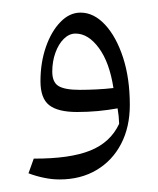

<svg xmlns="http://www.w3.org/2000/svg" viewBox="-20 -926 252 306"><path d="M74.8 -640Q62.9 -640 50.4 -642.6Q37.9 -645.1 25.4 -649.8L33.8 -673.2Q91.4 -673 123.7 -686Q156.1 -699 169.9 -728.7Q169.7 -735.4 169.1 -741Q168.4 -746.7 167.4 -753.3Q152.5 -750.6 136 -749Q119.5 -747.5 102.9 -747.5Q72.3 -747.5 58.4 -758.4Q44.5 -769.3 44.5 -796.5Q44.5 -826.4 53.2 -851.3Q61.9 -876.2 76.4 -891Q90.8 -905.9 108.4 -905.9Q129.5 -905.9 147.4 -886.7Q165.2 -867.6 176.1 -834.4Q186.9 -801.2 186.9 -758.8Q186.9 -723.4 173 -696.7Q159 -669.9 133.8 -655Q108.6 -640 74.8 -640ZM160.8 -785.7Q154.5 -826.6 137.6 -849.5Q120.7 -872.5 100.4 -872.5Q90.2 -872.5 81.7 -864.1Q73.2 -855.7 68.3 -841.9Q63.3 -828.1 63.3 -811.9Q63.3 -795.1 73.1 -789Q83 -782.8 107.2 -782.8Q119.5 -782.8 133.8 -783.5Q148.1 -784.2 160.8 -785.7Z"/></svg>

Font: Pinar-DS2-FD Regular
Style: Regular
Weight: 400
Designer: Amin Abedi
Version: Version 2.000